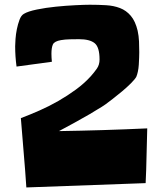

<svg xmlns="http://www.w3.org/2000/svg" viewBox="-20 -783 690 822"><path d="M610.4 -233.4Q608.4 -174.8 607.4 -116.2Q606.4 -57.6 603.5 1L92.8 19.5Q87.9 -54.7 81.5 -128.4Q75.2 -202.1 69.3 -277.3Q108.4 -292 149.4 -310.1Q190.4 -328.1 229.5 -350.6Q268.6 -373 304.7 -399.4Q340.8 -425.8 369.1 -457Q383.8 -473.6 395 -489.7Q406.2 -505.9 406.2 -528.3Q406.2 -581.1 385.3 -598.1Q364.3 -615.2 318.4 -615.2Q298.8 -615.2 278.8 -614.7Q258.8 -614.3 241.2 -611.3Q212.9 -606.4 206.5 -592.8Q200.2 -579.1 200.2 -552.7Q200.2 -544.9 200.7 -536.1Q201.2 -527.3 202.1 -518.6L50.8 -498Q44.9 -542 44.9 -585Q44.9 -595.7 46.4 -616.2Q47.9 -636.7 52.2 -658.2Q56.6 -679.7 63.5 -698.2Q70.3 -716.8 82 -723.6Q99.6 -734.4 137.7 -742.2Q175.8 -750 219.2 -754.4Q262.7 -758.8 302.7 -760.7Q342.8 -762.7 364.3 -762.7Q401.4 -762.7 434.1 -760.7Q466.8 -758.8 493.7 -748.5Q520.5 -738.3 540 -715.3Q559.6 -692.4 569.3 -651.4Q574.2 -628.9 575.2 -605.5Q576.2 -582 576.2 -559.6Q576.2 -550.8 575.7 -536.1Q575.2 -521.5 574.2 -505.9Q573.2 -490.2 570.3 -476.6Q567.4 -462.9 563.5 -454.1Q557.6 -443.4 540.5 -426.3Q523.4 -409.2 502.9 -392.1Q482.4 -375 462.9 -359.9Q443.4 -344.7 432.6 -336.9Q416 -325.2 397.9 -314.9Q379.9 -304.7 363.3 -293.9Q331.1 -275.4 298.3 -257.3Q265.6 -239.3 232.4 -221.7Q420.9 -224.6 610.4 -233.4Z"/></svg>

Font: Slackey
Style: Regular
Weight: 400
Designer: Squid
Foundry: Font Diner, Inc DBA Sideshow
Version: Version 1.000